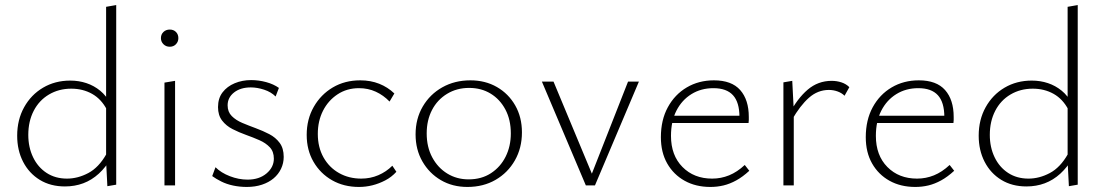

<svg xmlns="http://www.w3.org/2000/svg" viewBox="-20 -734 4372 760"><path d="M237 4Q180 4 137.5 -22Q95 -48 71.5 -93.5Q48 -139 48 -197Q48 -260 75.5 -309.5Q103 -359 150.5 -387Q198 -415 258 -415Q292 -415 322 -405Q352 -395 376.5 -375Q401 -355 417 -324L403 -300Q381 -342 344.5 -362.5Q308 -383 262 -383Q213 -383 174 -360Q135 -337 113.5 -295.5Q92 -254 92 -200Q92 -151 111 -111.5Q130 -72 164.5 -49.5Q199 -27 245 -27Q288 -27 329.5 -49Q371 -71 401 -124L421 -110Q399 -72 371 -46.5Q343 -21 309.5 -8.5Q276 4 237 4ZM405 3 400 -94V-707L440 -714V-3Z M631 0V-407L673 -414V0ZM652 -549Q637 -549 627 -559Q617 -569 617 -583Q617 -598 627 -607.5Q637 -617 652 -617Q667 -617 676.5 -607.5Q686 -598 686 -583Q686 -569 676.5 -559Q667 -549 652 -549Z M957 6Q929 6 903 0.5Q877 -5 856 -15.5Q835 -26 820 -37L833 -72Q855 -50 890 -36.5Q925 -23 960 -23Q1006 -23 1035 -47.5Q1064 -72 1064 -106Q1064 -134 1048 -151Q1032 -168 1007 -179Q982 -190 954 -200Q926 -210 900.5 -223Q875 -236 859 -257Q843 -278 843 -310Q843 -345 861 -368.5Q879 -392 909 -404.5Q939 -417 974 -417Q1004 -417 1033.5 -409Q1063 -401 1084 -386L1071 -352Q1053 -370 1025.5 -379Q998 -388 973 -388Q932 -388 906.5 -368Q881 -348 881 -317Q881 -291 897.5 -274.5Q914 -258 939 -247.5Q964 -237 992.5 -226.5Q1021 -216 1046 -203Q1071 -190 1087 -168.5Q1103 -147 1103 -113Q1103 -88 1092.5 -66Q1082 -44 1063 -28Q1044 -12 1017 -3Q990 6 957 6Z M1401 6Q1341 6 1294.5 -20.5Q1248 -47 1221 -93.5Q1194 -140 1194 -200Q1194 -262 1222 -311Q1250 -360 1297.5 -388Q1345 -416 1406 -416Q1447 -416 1481 -402.5Q1515 -389 1541 -364L1522 -332Q1498 -357 1467.5 -371Q1437 -385 1401 -385Q1353 -385 1316 -360.5Q1279 -336 1258.5 -295.5Q1238 -255 1238 -204Q1238 -151 1260.5 -111Q1283 -71 1322 -49Q1361 -27 1410 -27Q1446 -27 1477.5 -40.5Q1509 -54 1533 -78L1549 -54Q1530 -33 1505 -20Q1480 -7 1454 -0.5Q1428 6 1401 6Z M1830 6Q1771 6 1725 -21Q1679 -48 1652 -95Q1625 -142 1625 -202Q1625 -264 1653.5 -312.5Q1682 -361 1731 -388.5Q1780 -416 1842 -416Q1901 -416 1947 -389.5Q1993 -363 2019.5 -316.5Q2046 -270 2046 -210Q2046 -148 2018 -99Q1990 -50 1941.5 -22Q1893 6 1830 6ZM1835 -24Q1886 -24 1923.5 -48.5Q1961 -73 1981.5 -114Q2002 -155 2002 -206Q2002 -260 1980.5 -300.5Q1959 -341 1922 -363.5Q1885 -386 1837 -386Q1788 -386 1749.5 -362.5Q1711 -339 1690 -298.5Q1669 -258 1669 -206Q1669 -152 1691 -111Q1713 -70 1750.5 -47Q1788 -24 1835 -24Z M2299 0 2125 -411H2171L2336 -15L2310 -14L2466 -411H2509L2335 0Z M2792 6Q2734 6 2690 -18.5Q2646 -43 2621 -87Q2596 -131 2596 -191Q2596 -259 2623.5 -309.5Q2651 -360 2698.5 -388Q2746 -416 2806 -416Q2876 -416 2910 -377.5Q2944 -339 2944 -271Q2944 -265 2944 -259Q2944 -253 2943 -247H2907V-271Q2907 -329 2881.5 -357Q2856 -385 2804 -385Q2755 -385 2717 -361.5Q2679 -338 2657.5 -296Q2636 -254 2636 -196Q2636 -119 2681.5 -73Q2727 -27 2799 -27Q2834 -27 2866 -40Q2898 -53 2928 -81L2946 -58Q2920 -34 2894.5 -20Q2869 -6 2844 0Q2819 6 2792 6ZM2625 -247 2631 -276H2936V-247Z M3081 0V-408L3116 -414L3122 -297V0ZM3115 -260 3103 -281Q3136 -344 3177 -379Q3218 -414 3272 -414Q3292 -414 3310.5 -408Q3329 -402 3342 -389L3323 -355Q3312 -366 3295.5 -372Q3279 -378 3261 -378Q3217 -378 3182 -347Q3147 -316 3115 -260Z M3603 6Q3545 6 3501 -18.5Q3457 -43 3432 -87Q3407 -131 3407 -191Q3407 -259 3434.5 -309.5Q3462 -360 3509.5 -388Q3557 -416 3617 -416Q3687 -416 3721 -377.5Q3755 -339 3755 -271Q3755 -265 3755 -259Q3755 -253 3754 -247H3718V-271Q3718 -329 3692.5 -357Q3667 -385 3615 -385Q3566 -385 3528 -361.5Q3490 -338 3468.5 -296Q3447 -254 3447 -196Q3447 -119 3492.5 -73Q3538 -27 3610 -27Q3645 -27 3677 -40Q3709 -53 3739 -81L3757 -58Q3731 -34 3705.5 -20Q3680 -6 3655 0Q3630 6 3603 6ZM3436 -247 3442 -276H3747V-247Z M4043 4Q3986 4 3943.5 -22Q3901 -48 3877.5 -93.5Q3854 -139 3854 -197Q3854 -260 3881.5 -309.5Q3909 -359 3956.5 -387Q4004 -415 4064 -415Q4098 -415 4128 -405Q4158 -395 4182.5 -375Q4207 -355 4223 -324L4209 -300Q4187 -342 4150.5 -362.5Q4114 -383 4068 -383Q4019 -383 3980 -360Q3941 -337 3919.5 -295.5Q3898 -254 3898 -200Q3898 -151 3917 -111.5Q3936 -72 3970.5 -49.5Q4005 -27 4051 -27Q4094 -27 4135.5 -49Q4177 -71 4207 -124L4227 -110Q4205 -72 4177 -46.5Q4149 -21 4115.5 -8.5Q4082 4 4043 4ZM4211 3 4206 -94V-707L4246 -714V-3Z"/></svg>

Font: Ysabeau Infant ExtraLight
Style: Regular
Weight: 250
Designer: Christian Thalmann (Catharsis Fonts)
Version: Version 2.001;gftools[0.9.30]; featfreeze: ss01,ss02,lnum